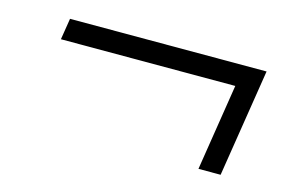

<svg xmlns="http://www.w3.org/2000/svg" viewBox="-48 -505 645 435"><g transform="rotate(15 274.5 -287.5)"><path d="M440 -161 472 -364H63L71 -414H532L492 -161Z"/></g></svg>

Font: Nunito Sans 10pt SemiCondensed Light
Style: Italic
Weight: 300
Width: 4
Italic angle: -9°
Designer: Vernon Adams
Foundry: Vernon Adams
Version: Version 3.101;gftools[0.9.27]